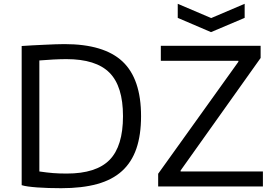

<svg xmlns="http://www.w3.org/2000/svg" viewBox="-20 -981 1439 1010"><path d="M915 -961 1091 -886 1267 -961V-887L1090 -812L915 -887ZM812 -67 1234 -656V-661H826V-740H1351V-676L930 -84V-79H1363V0H812ZM302 9Q268 9 236 8Q204 7 176.5 5Q149 3 127.5 0Q106 -3 94 -7V-739Q120 -741 151 -742.5Q182 -744 212.5 -745.5Q243 -747 271 -748Q299 -749 319 -749Q527 -749 624.5 -657.5Q722 -566 722 -370Q722 -271 697.5 -199.5Q673 -128 622 -81.5Q571 -35 491.5 -13Q412 9 302 9ZM331 -68Q486 -68 556.5 -140Q627 -212 627 -370Q627 -527 556 -598.5Q485 -670 329 -670Q301 -670 261 -668Q221 -666 187 -663V-79Q228 -73 259.5 -70.5Q291 -68 331 -68Z"/></svg>

Font: Encode Sans Wide
Style: Regular
Weight: 400
Designer: Pablo Impallari, Andres Torresi
Foundry: Pablo Impallari, Andres Torresi
Version: Version 1.000; ttfautohint (v1.00) -l 8 -r 50 -G 200 -x 14 -